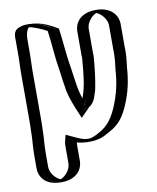

<svg xmlns="http://www.w3.org/2000/svg" viewBox="-86 -623 740 904"><g transform="rotate(-10 284.0 -170.5)"><path d="M217 131V64C217 57 217 49 218 40C218 37 218 35 219 32C243 43 269 52 302 50C330 50 356 38 376 25C425 1 451 -39 473 -93C494 -144 508 -198 512 -264C516 -295 520 -329 518 -363V-472C518 -517 479 -556 434 -556C389 -556 351 -517 351 -472V-357C352 -350 352 -344 351 -338C347 -286 341 -234 331 -188C325 -173 311 -128 297 -121C296 -121 296 -121 295 -120C282 -152 266 -194 263 -228C258 -253 255 -285 251 -312C240 -373 237 -442 228 -502C222 -508 219 -509 208 -514C181 -528 148 -545 109 -545C67 -545 58 -516 58 -474V-401C58 -374 56 -358 56 -330V-101C56 -83 56 -65 55 -47C55 -4 50 26 50 64V131C50 176 89 215 134 215C179 215 217 176 217 131ZM202 131V64C202 55 201 38 204 28L209 11L225 18C248 28 273 37 302 35C327 35 348 22 369 12C413 -10 438 -46 459 -99C479 -149 493 -200 497 -265C501 -296 505 -330 503 -362V-472C503 -508 470 -541 434 -541C398 -541 366 -509 366 -472V-358C367 -352 367 -346 366 -337C362 -285 356 -232 345 -184C337 -162 326 -121 304 -107L290 -93L281 -114C268 -146 252 -189 248 -226C243 -251 240 -284 236 -310C226 -370 223 -435 214 -494C185 -510 147 -530 109 -530C79 -530 73 -515 73 -474V-401C73 -373 71 -357 71 -330V-100C71 -82 71 -65 70 -47C70 -4 65 27 65 64V131C65 168 97 200 134 200C171 200 202 168 202 131ZM202 131C202 168 171 200 134 200C97 200 65 168 65 131V64C65 27 70 -4 70 -47C71 -65 71 -82 71 -100V-330C71 -357 73 -373 73 -401V-474C73 -515 79 -530 109 -530C147 -530 185 -510 214 -494C223 -435 226 -370 236 -310C240 -284 243 -251 248 -226C252 -189 268 -146 281 -114L290 -93L304 -108C331 -123 340 -170 345 -184C356 -232 362 -285 366 -337C367 -346 367 -352 366 -358V-472C366 -509 398 -541 434 -541C470 -541 503 -508 503 -472V-362C505 -330 501 -296 497 -265C493 -200 479 -149 459 -99C438 -46 413 -10 369 12C348 22 327 35 302 35C273 37 248 28 225 18L209 11L204 28C201 38 202 55 202 64ZM217 131C217 176 178 215 133 215C88 215 50 176 50 131V64C50 26 55 -4 55 -47C56 -65 56 -82 56 -100V-330C56 -358 58 -374 58 -401V-474C58 -516 68 -545 109 -545C156 -545 197 -521 228 -504C237 -442 240 -374 251 -312C255 -285 258 -252 263 -228C266 -193 282 -152 295 -120C310 -129 322 -163 331 -188C341 -234 347 -287 351 -338C352 -346 352 -351 351 -357V-472C351 -517 389 -556 434 -556C479 -556 518 -517 518 -472V-363C520 -329 516 -296 512 -264C508 -199 494 -144 473 -93C451 -39 425 1 376 25C356 35 332 50 302 50C270 52 243 43 219 32C217 41 217 57 217 64ZM182 131C182 173 142 199 133 200C124 199 85 173 85 131V64C85 26 90 -4 90 -47C91 -65 91 -82 91 -100V-330C91 -357 93 -374 93 -401V-474C93 -506 103 -526 110 -530C125 -530 168 -512 194 -498C203 -439 205 -372 216 -311C220 -284 223 -252 228 -227C231 -192 247 -149 260 -117L281 -67L325 -112C354 -128 360 -171 366 -186C376 -233 382 -285 386 -337C387 -344 387 -351 386 -357V-472C386 -512 423 -539 434 -541C445 -539 483 -512 483 -472V-363C485 -330 481 -297 477 -265C473 -199 460 -147 439 -96C417 -42 390 -5 348 16C329 28 306 35 302 35H299C284 36 268 33 244 22L192 -2L184 30C182 40 182 55 182 64ZM237 131V64C237 58 237 52 238 43C256 48 280 51 304 50C356 49 380 29 396 21C448 -5 472 -43 494 -96C515 -146 528 -200 532 -265C536 -297 540 -330 538 -363V-472C538 -506 513 -556 434 -556C355 -556 331 -507 331 -472V-357C332 -350 332 -345 331 -337C326 -274 320 -207 300 -157C283 -206 280 -255 271 -311C260 -372 257 -439 248 -500C218 -516 177 -545 109 -545C99 -545 88 -545 78 -542C33 -531 38 -505 38 -474V-401C38 -374 36 -357 36 -330V-100C36 -82 36 -65 35 -47C35 -4 30 27 30 64V131C30 166 53 215 133 215C213 215 237 166 237 131Z"/></g></svg>

Font: Blanket
Style: Black
Weight: 900
Foundry: Cannot Into Space Fonts
Version: Version 0.9